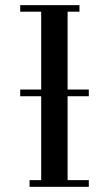

<svg xmlns="http://www.w3.org/2000/svg" viewBox="-20 -722 419 742"><path d="M58.1 -350.1V-376H139.2V-676.8H58.1V-702.1H287.1V-676.8H241.2V-376H323.2V-350.1H241.2V-25.9H323.2V0H94.2V-25.9H139.2V-350.1Z"/></svg>

Font: Dehuti
Style: Bold
Weight: 700
Version: Version 1.2